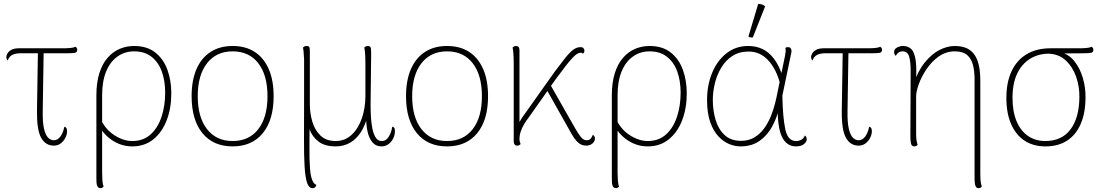

<svg xmlns="http://www.w3.org/2000/svg" viewBox="-20 -752 5759 1002"><path d="M261 8Q218 8 195 -32.5Q172 -73 173 -171L178 -493H208L203 -171Q202 -112 210 -79Q218 -46 231.5 -33Q245 -20 261 -20Q280 -20 294.5 -38.5Q309 -57 316 -91Q325 -88 327.5 -81.5Q330 -75 330 -67Q330 -51 321.5 -33.5Q313 -16 297.5 -4Q282 8 261 8ZM20 -436Q13 -443 13 -456Q13 -462 18.5 -472.5Q24 -483 38.5 -491.5Q53 -500 79 -500H308Q329 -500 346.5 -501.5Q364 -503 374 -508Q376 -507 379.5 -503Q383 -499 383 -492Q383 -478 369 -476Q355 -474 329 -474Q268 -474 208 -474Q148 -474 87 -474Q62 -474 45 -466Q28 -458 20 -436Z M505 230Q498 230 493.5 226.5Q489 223 486.5 216Q484 209 483.5 199Q483 189 483 176V-254Q483 -321 498.5 -370Q514 -419 541.5 -450.5Q569 -482 604.5 -497Q640 -512 680 -512Q748 -512 791 -477.5Q834 -443 854 -387Q874 -331 874 -265Q874 -187 850 -124.5Q826 -62 780.5 -25Q735 12 670 12Q612 12 562.5 -22Q513 -56 487 -115L502 -137Q528 -78 576 -47Q624 -16 670 -16Q728 -16 766 -50.5Q804 -85 823 -142.5Q842 -200 842 -268Q842 -330 824.5 -378.5Q807 -427 771 -455.5Q735 -484 680 -484Q631 -484 593 -457Q555 -430 534 -379Q513 -328 513 -255V149Q513 170 514.5 190.5Q516 211 521 221Q520 223 515.5 226.5Q511 230 505 230Z M1194 12Q1093 12 1036.5 -57Q980 -126 980 -250Q980 -333 1005.5 -391.5Q1031 -450 1079 -481Q1127 -512 1194 -512Q1262 -512 1309.5 -481Q1357 -450 1382.5 -391.5Q1408 -333 1408 -250Q1408 -126 1351.5 -57Q1295 12 1194 12ZM1194 -16Q1280 -16 1328 -78Q1376 -140 1376 -250Q1376 -360 1328 -422Q1280 -484 1194 -484Q1109 -484 1060.5 -422Q1012 -360 1012 -250Q1012 -140 1060.5 -78Q1109 -16 1194 -16Z M1611 230Q1592 230 1582.5 202Q1573 174 1569.5 115.5Q1566 57 1566.5 -34Q1567 -125 1567 -251V-440Q1566 -463 1564.5 -480Q1563 -497 1561 -504Q1564 -507 1568.5 -509.5Q1573 -512 1580 -512Q1594 -512 1595.5 -502.5Q1597 -493 1597 -482Q1597 -448 1597 -413.5Q1597 -379 1597 -345Q1597 -311 1597 -276.5Q1597 -242 1597 -208Q1597 -161 1610 -117Q1623 -73 1652.5 -44.5Q1682 -16 1732 -16Q1780 -16 1815 -48.5Q1850 -81 1868.5 -135Q1887 -189 1887 -251Q1887 -348 1887 -415Q1887 -482 1881 -504Q1883 -506 1887.5 -509Q1892 -512 1899 -512Q1914 -512 1915.5 -500Q1917 -488 1917 -474L1914 -203Q1914 -172 1916 -139Q1918 -106 1924 -78Q1930 -50 1941.5 -33Q1953 -16 1972 -16Q1989 -16 2000 -27.5Q2011 -39 2018 -56.5Q2025 -74 2027 -91Q2032 -90 2036.5 -86Q2041 -82 2041 -68Q2041 -46 2031 -27.5Q2021 -9 2005.5 1.5Q1990 12 1972 12Q1941 12 1923 -10Q1905 -32 1897.5 -68.5Q1890 -105 1890 -150H1899Q1887 -100 1864 -63.5Q1841 -27 1807.5 -7.5Q1774 12 1732 12Q1675 12 1642 -13.5Q1609 -39 1595.5 -77.5Q1582 -116 1582 -154H1596Q1596 -66 1595 7Q1594 80 1598 130.5Q1602 181 1617 202Q1620 206 1623.5 208.5Q1627 211 1631 213Q1631 217 1626 223.5Q1621 230 1611 230Z M2313 12Q2212 12 2155.5 -57Q2099 -126 2099 -250Q2099 -333 2124.5 -391.5Q2150 -450 2198 -481Q2246 -512 2313 -512Q2381 -512 2428.5 -481Q2476 -450 2501.5 -391.5Q2527 -333 2527 -250Q2527 -126 2470.5 -57Q2414 12 2313 12ZM2313 -16Q2399 -16 2447 -78Q2495 -140 2495 -250Q2495 -360 2447 -422Q2399 -484 2313 -484Q2228 -484 2179.5 -422Q2131 -360 2131 -250Q2131 -140 2179.5 -78Q2228 -16 2313 -16Z M2679 8Q2670 8 2665.5 2Q2661 -4 2661 -14V-417Q2661 -447 2659.5 -469.5Q2658 -492 2655 -504Q2658 -507 2662 -509.5Q2666 -512 2673 -512Q2682 -512 2686.5 -506.5Q2691 -501 2691 -490V-79L2677 -71Q2677 -91 2691 -115.5Q2705 -140 2721 -161L2875 -378Q2902 -413 2924 -442Q2946 -471 2966.5 -488.5Q2987 -506 3009 -506Q3021 -506 3025.5 -500Q3030 -494 3030 -488Q3030 -482 3027.5 -478Q3025 -474 3022 -472Q3020 -474 3017.5 -475.5Q3015 -477 3011 -477Q2995 -477 2974.5 -457Q2954 -437 2930 -405Q2906 -373 2879 -337L2740 -140Q2726 -122 2715 -103.5Q2704 -85 2697.5 -65.5Q2691 -46 2691 -25Q2691 -18 2693 -11.5Q2695 -5 2697 0Q2694 3 2690 5.5Q2686 8 2679 8ZM3038 8Q3025 8 3013 2.5Q3001 -3 2988.5 -16.5Q2976 -30 2963 -53L2829 -291L2848 -317L2983 -80Q2998 -54 3011.5 -37Q3025 -20 3041 -20Q3057 -20 3064 -30Q3071 -40 3074 -49Q3079 -45 3082 -40Q3085 -35 3085 -29Q3085 -21 3080 -12.5Q3075 -4 3064.5 2Q3054 8 3038 8Z M3195 230Q3188 230 3183.5 226.5Q3179 223 3176.5 216Q3174 209 3173.5 199Q3173 189 3173 176V-254Q3173 -321 3188.5 -370Q3204 -419 3231.5 -450.5Q3259 -482 3294.5 -497Q3330 -512 3370 -512Q3438 -512 3481 -477.5Q3524 -443 3544 -387Q3564 -331 3564 -265Q3564 -187 3540 -124.5Q3516 -62 3470.5 -25Q3425 12 3360 12Q3302 12 3252.5 -22Q3203 -56 3177 -115L3192 -137Q3218 -78 3266 -47Q3314 -16 3360 -16Q3418 -16 3456 -50.5Q3494 -85 3513 -142.5Q3532 -200 3532 -268Q3532 -330 3514.5 -378.5Q3497 -427 3461 -455.5Q3425 -484 3370 -484Q3321 -484 3283 -457Q3245 -430 3224 -379Q3203 -328 3203 -255V149Q3203 170 3204.5 190.5Q3206 211 3211 221Q3210 223 3205.5 226.5Q3201 230 3195 230Z M3844 12Q3816 12 3786 0Q3756 -12 3729.5 -40Q3703 -68 3686.5 -114.5Q3670 -161 3670 -231Q3670 -308 3696.5 -372Q3723 -436 3771.5 -474Q3820 -512 3885 -512Q3926 -512 3959.5 -496Q3993 -480 4019.5 -445Q4046 -410 4065 -352L4051 -316Q4030 -394 3988 -438.5Q3946 -483 3887 -483Q3837 -483 3801.5 -459.5Q3766 -436 3743.5 -398Q3721 -360 3710.5 -316Q3700 -272 3700 -231Q3700 -174 3715 -125Q3730 -76 3762.5 -46.5Q3795 -17 3847 -17Q3888 -17 3918 -35.5Q3948 -54 3969 -83.5Q3990 -113 4003.5 -147Q4017 -181 4025 -213Q4033 -245 4037 -267L4076 -457Q4079 -473 4080 -481.5Q4081 -490 4079 -502Q4081 -504 4084.5 -505Q4088 -506 4092 -506Q4102 -506 4106 -500.5Q4110 -495 4110.5 -488Q4111 -481 4109 -474L4063 -253Q4065 -141 4078 -78.5Q4091 -16 4134 -16Q4150 -16 4162.5 -23Q4175 -30 4180 -45Q4190 -39 4190 -25Q4190 -12 4175.5 0Q4161 12 4134 12Q4087 12 4062.5 -34.5Q4038 -81 4038 -193L4045 -185Q4034 -136 4009 -90.5Q3984 -45 3943.5 -16.5Q3903 12 3844 12ZM3909 -557Q3905 -556 3896.5 -557Q3888 -558 3886 -562L3937 -732Q3948 -731 3956.5 -728.5Q3965 -726 3973 -719Z M4461 8Q4418 8 4395 -32.5Q4372 -73 4373 -171L4378 -493H4408L4403 -171Q4402 -112 4410 -79Q4418 -46 4431.5 -33Q4445 -20 4461 -20Q4480 -20 4494.5 -38.5Q4509 -57 4516 -91Q4525 -88 4527.5 -81.5Q4530 -75 4530 -67Q4530 -51 4521.5 -33.5Q4513 -16 4497.5 -4Q4482 8 4461 8ZM4220 -436Q4213 -443 4213 -456Q4213 -462 4218.5 -472.5Q4224 -483 4238.5 -491.5Q4253 -500 4279 -500H4508Q4529 -500 4546.5 -501.5Q4564 -503 4574 -508Q4576 -507 4579.5 -503Q4583 -499 4583 -492Q4583 -478 4569 -476Q4555 -474 4529 -474Q4468 -474 4408 -474Q4348 -474 4287 -474Q4262 -474 4245 -466Q4228 -458 4220 -436Z M5088 230Q5078 230 5073.5 223.5Q5069 217 5067.5 205Q5066 193 5066 176V-338Q5066 -381 5057.5 -413.5Q5049 -446 5027 -465Q5005 -484 4963 -484Q4917 -484 4879.5 -457.5Q4842 -431 4815.5 -391.5Q4789 -352 4775 -313Q4761 -274 4761 -249V-56Q4761 -31 4763.5 -17.5Q4766 -4 4769 3Q4766 7 4762 9.5Q4758 12 4752 12Q4738 12 4734.5 -2Q4731 -16 4731 -41L4732 -260Q4732 -326 4732.5 -376.5Q4733 -427 4725 -455.5Q4717 -484 4691 -484Q4677 -484 4668 -477Q4659 -470 4655 -460Q4651 -464 4648.5 -469Q4646 -474 4646 -480Q4646 -496 4661.5 -504Q4677 -512 4693 -512Q4719 -512 4736 -495.5Q4753 -479 4759 -434.5Q4765 -390 4759 -307L4747 -313Q4771 -383 4807 -427Q4843 -471 4883.5 -491.5Q4924 -512 4963 -512Q4994 -512 5018.5 -503Q5043 -494 5060.5 -473Q5078 -452 5087 -417Q5096 -382 5096 -330V149Q5096 163 5096.5 177Q5097 191 5099 202.5Q5101 214 5104 221Q5103 223 5098.5 226.5Q5094 230 5088 230Z M5436 12Q5373 12 5327.5 -17.5Q5282 -47 5257 -104Q5232 -161 5232 -241Q5232 -323 5259.5 -381Q5287 -439 5338.5 -469.5Q5390 -500 5462 -500H5611Q5632 -500 5649.5 -501.5Q5667 -503 5677 -508Q5679 -507 5682.5 -503Q5686 -499 5686 -492Q5686 -478 5672 -476Q5658 -474 5632 -474L5515 -473L5455 -472Q5399 -472 5355.5 -445Q5312 -418 5288 -367Q5264 -316 5264 -242Q5264 -168 5286 -117.5Q5308 -67 5346.5 -41.5Q5385 -16 5435 -16Q5521 -16 5566.5 -76.5Q5612 -137 5613 -244Q5614 -300 5596 -351.5Q5578 -403 5541.5 -437Q5505 -471 5448 -472L5506 -481Q5554 -473 5585 -435Q5616 -397 5631 -345.5Q5646 -294 5645 -244Q5645 -164 5620.5 -106.5Q5596 -49 5549.5 -18.5Q5503 12 5436 12Z"/></svg>

Font: Arima Thin Thin
Style: Regular
Weight: 250
Version: Version 1.100